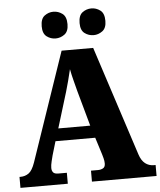

<svg xmlns="http://www.w3.org/2000/svg" viewBox="-61 -978 861 1030"><g transform="rotate(-5 370.0 -463.0)"><path d="M7 0V-59H13Q37 -59 56.5 -72.5Q76 -86 91 -129L291 -714H461L653 -124Q664 -90 684 -74.5Q704 -59 730 -59H740V0H392V-59H430Q445 -59 457 -65.5Q469 -72 469 -91Q469 -105 465 -119.5Q461 -134 459 -141L430 -233H216L194 -159Q191 -147 186 -127Q181 -107 181 -92Q181 -77 188.5 -68Q196 -59 216 -59H262V0ZM237 -300H409L356 -491Q349 -519 341 -549Q333 -579 327 -611Q312 -547 296 -493ZM470 -782Q443 -782 421.5 -798Q400 -814 400 -853Q400 -894 421.5 -910Q443 -926 470 -926Q495 -926 517 -910Q539 -894 539 -853Q539 -814 517 -798Q495 -782 470 -782ZM265 -782Q239 -782 217.5 -798Q196 -814 196 -853Q196 -894 217.5 -910Q239 -926 265 -926Q291 -926 313 -910Q335 -894 335 -853Q335 -814 313 -798Q291 -782 265 -782Z"/></g></svg>

Font: Noto Serif SemiCondensed Black
Style: Regular
Weight: 900
Width: 4
Designer: Monotype Design Team
Foundry: Monotype Imaging Inc.
Version: Version 2.014; ttfautohint (v1.8.4.7-5d5b)